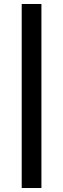

<svg xmlns="http://www.w3.org/2000/svg" viewBox="-20 -829 317 964"><path d="M89 -809H188V115H89Z"/></svg>

Font: Alexandria Medium
Style: Regular
Weight: 500
Designer: Mohamed Gaber
Foundry: Kief Type Foundry
Version: Version 5.100